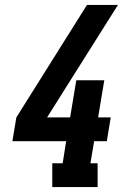

<svg xmlns="http://www.w3.org/2000/svg" viewBox="-20 -755 540 775"><path d="M191 0V-96H233L247 -185H30L46 -281L331 -735H456L364 -589L170 -281H263L288 -431H401L376 -281H427L411 -185H360L345 -96H374V0Z"/></svg>

Font: Iosevka Slab
Style: Bold Italic
Weight: 700
Italic angle: -9°
Monospace: yes
Designer: Belleve Invis
Foundry: Belleve Invis
Version: Version 11.1.0; ttfautohint (v1.8.3)